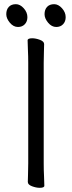

<svg xmlns="http://www.w3.org/2000/svg" viewBox="-20 -888 344 918"><path d="M249 -759Q227 -759 210 -779.5Q193 -800 193 -820Q193 -842 205 -855Q217 -868 239 -868Q259 -868 276.5 -848.5Q294 -829 294 -806Q294 -785 281.5 -772Q269 -759 249 -759ZM66 -759Q44 -759 27 -779.5Q10 -800 10 -820Q10 -842 22 -855Q34 -868 56 -868Q76 -868 93.5 -848.5Q111 -829 111 -806Q111 -785 98.5 -772Q86 -759 66 -759ZM115 -589Q115 -620 113.5 -649Q112 -678 112 -695Q112 -705 134 -705Q151 -705 171 -697.5Q191 -690 191 -677Q191 -665 190 -639.5Q189 -614 189 -588V-106Q189 -75 190.5 -46Q192 -17 192 0Q192 10 170 10Q153 10 133 2.5Q113 -5 113 -18Q113 -30 114 -55.5Q115 -81 115 -107Z"/></svg>

Font: Klee One SemiBold
Style: Regular
Weight: 600
Designer: Fontworks Inc.
Foundry: Fontworks Inc.
Version: Version 1.00;January 12, 2022;FontCreator 13.0.0.2683 64-bit